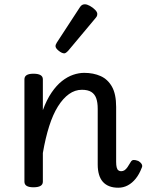

<svg xmlns="http://www.w3.org/2000/svg" viewBox="-20 -859 686 896"><path d="M532 17Q508 17 490 10Q472 3 460 -10.5Q448 -24 442 -44.5Q436 -65 436 -91V-351Q436 -381 429 -400.5Q422 -420 406 -430Q390 -440 362 -440Q330 -440 302 -420Q274 -400 250.5 -362.5Q227 -325 209.5 -270Q192 -215 180 -145V-11Q180 2 169 8.5Q158 15 136 15Q115 15 104.5 8.5Q94 2 94 -11V-489Q94 -502 104.5 -508.5Q115 -515 136 -515Q158 -515 169 -508.5Q180 -502 180 -489V-345Q198 -394 221 -427.5Q244 -461 269.5 -481Q295 -501 321.5 -510Q348 -519 373 -519Q416 -519 449.5 -504Q483 -489 502.5 -454.5Q522 -420 522 -360V-104Q522 -88 524.5 -78Q527 -68 532.5 -64Q538 -60 545 -60Q554 -60 561 -64.5Q568 -69 575 -79Q582 -89 590 -103Q595 -112 603.5 -112.5Q612 -113 625 -108Q637 -101 641.5 -92.5Q646 -84 641 -75Q630 -46 613.5 -25.5Q597 -5 576.5 6Q556 17 532 17ZM280 -610Q269 -610 254 -622Q239 -634 239 -644Q239 -647 240 -650Q241 -653 245 -660L352 -824Q357 -832 362.5 -835.5Q368 -839 376 -839Q386 -839 399.5 -831.5Q413 -824 423.5 -813.5Q434 -803 434 -794Q434 -787 431.5 -782.5Q429 -778 422 -770L299 -623Q287 -610 280 -610Z"/></svg>

Font: Playwrite GB S
Style: Regular
Weight: 400
Designer: Veronika Burian, José Scaglione
Foundry: TypeTogether
Version: Version 1.000